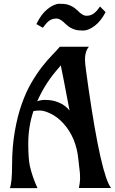

<svg xmlns="http://www.w3.org/2000/svg" viewBox="-20 -994 607 1015"><path d="M397 0Q403.3 -30.8 403.3 -49.1Q403.3 -67.4 402.6 -76.7Q401.9 -85.9 400.6 -96.4Q399.4 -106.9 397.7 -119.9Q396 -132.8 394.5 -149.9Q383.3 -266.6 314.9 -341.8Q284.7 -375 249.5 -392.3Q214.4 -409.7 191.7 -409.7Q168.9 -409.7 156.7 -406.7Q129.4 -324.7 129.4 -235.4Q129.4 -156.2 137.7 -117.2Q150.9 -58.6 178.2 0.5H32.2Q43.9 -28.8 43.9 -122.8Q43.9 -216.8 58.1 -298.6Q72.3 -380.4 95 -444.3Q117.7 -508.3 145.8 -556.4Q173.8 -604.5 201.9 -640.4Q230 -676.3 254.9 -701.9Q279.8 -727.5 296.4 -747.1H450.2Q429.2 -723.1 429.2 -680.2Q429.2 -660.6 435.5 -616.2L447.8 -527.3Q514.6 -66.4 567.4 0ZM176.8 -458.5Q195.8 -465.8 216.8 -465.8Q237.8 -465.8 254.6 -462.9Q271.5 -460 288.1 -453.1Q323.7 -439.5 347.7 -409.7Q323.7 -535.2 318.4 -563L301.3 -648.4L273.4 -615.2Q214.8 -544.9 176.8 -458.5ZM172.4 -866.7Q196.8 -918.5 231.4 -946.3Q266.1 -974.1 294.7 -974.1Q323.2 -974.1 338.4 -969.5Q353.5 -964.8 365 -957.8Q376.5 -950.7 385.3 -942.4Q394 -934.1 402.3 -926.8Q421.4 -910.6 436.8 -910.6Q452.1 -910.6 462.6 -915.3Q473.1 -919.9 481.4 -927.2Q489.7 -934.6 496.6 -943.4L508.8 -959.5L538.1 -930.2Q514.2 -882.8 481 -857.7Q447.8 -832.5 419.9 -832.5Q392.1 -832.5 377 -837.2Q361.8 -841.8 350.3 -848.9Q338.9 -856 330.1 -864.3Q321.3 -872.6 313 -879.9Q293.9 -896 278.6 -896Q263.2 -896 252.7 -891.4Q242.2 -886.7 233.9 -879.4Q225.6 -872.1 219.2 -863.3L206.5 -847.2Z"/></svg>

Font: Amarante
Style: Regular
Weight: 400
Designer: Karolina Lach
Foundry: Sorkin Type Co.
Version: Version 1.001